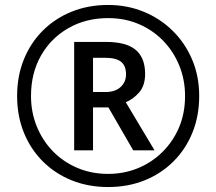

<svg xmlns="http://www.w3.org/2000/svg" viewBox="-20 -744 872 774"><path d="M279 -138V-575H407Q489 -575 527 -543Q565 -511 565 -446Q565 -399 541 -371.5Q517 -344 487 -332L603 -138H517L417 -311H355V-138ZM405 -373Q444 -373 466 -393Q488 -413 488 -444Q488 -479 468 -495Q448 -511 404 -511H355V-373ZM416 10Q336 10 269 -17Q202 -44 152.5 -93.5Q103 -143 76 -210Q49 -277 49 -357Q49 -437 76 -504Q103 -571 152.5 -620.5Q202 -670 269 -697Q336 -724 416 -724Q492 -724 558.5 -697Q625 -670 675.5 -620.5Q726 -571 754.5 -504Q783 -437 783 -357Q783 -277 756 -210Q729 -143 679.5 -93.5Q630 -44 563 -17Q496 10 416 10ZM416 -43Q480 -43 536 -66Q592 -89 635 -131.5Q678 -174 702 -231Q726 -288 726 -357Q726 -422 703 -479Q680 -536 638.5 -579Q597 -622 540.5 -646.5Q484 -671 416 -671Q326 -671 255.5 -630.5Q185 -590 145 -519.5Q105 -449 105 -357Q105 -292 128 -235Q151 -178 192.5 -135Q234 -92 291 -67.5Q348 -43 416 -43Z"/></svg>

Font: Noto Sans Bassa Vah
Style: Regular
Weight: 400
Designer: Monotype Design Team
Foundry: Monotype Imaging Inc.
Version: Version 2.002